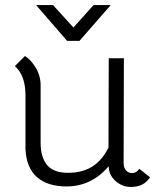

<svg xmlns="http://www.w3.org/2000/svg" viewBox="-20 -731 628 761"><path d="M575 -28Q560 -7 541.5 1.5Q523 10 499 10Q464 10 437.5 -14Q411 -38 411 -72Q342 8 244 8Q169 8 127 -28.5Q85 -65 81 -139V-353Q81 -432 39 -469L79 -509Q103 -494 122 -462Q141 -430 141 -393V-165Q141 -108 166.5 -77Q192 -46 250 -46Q305 -46 344.5 -70Q384 -94 410 -146L411 -500H471L470 -86Q470 -66 479.5 -55.5Q489 -45 503 -45Q521 -45 532 -62ZM123 -711H190L271 -622L351 -711H419L295 -569H246Z"/></svg>

Font: Bellota
Style: Regular
Weight: 400
Designer: Kemie Guaida
Foundry: Kemie Guaida
Version: Version 4.001